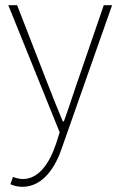

<svg xmlns="http://www.w3.org/2000/svg" viewBox="-20 -498 464 740"><path d="M66 222C148 222 196 142 220 68L412 -478H380L272 -164C258 -124 242 -72 226 -30H222C204 -72 184 -124 168 -164L46 -478H12L210 12L196 56C170 134 128 192 68 192C56 192 40 188 30 184L20 212C32 218 50 222 66 222Z"/></svg>

Font: Source Sans Pro ExtraLight
Style: Regular
Weight: 200
Designer: Paul D. Hunt
Foundry: Adobe Systems Incorporated
Version: Version 3.006;hotconv 1.0.111;makeotfexe 2.5.65597